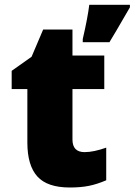

<svg xmlns="http://www.w3.org/2000/svg" viewBox="-20 -790 574 819"><path d="M340.8 -141.1Q379.4 -141.1 433.1 -160.2V-21Q394.5 -4.4 359.6 2.7Q324.7 9.8 277.8 9.8Q181.6 9.8 139.2 -37.4Q96.7 -84.5 96.7 -182.1V-410.2H29.8V-487.8L114.7 -547.9L164.1 -664.1H289.1V-553.2H424.8V-410.2H289.1V-194.8Q289.1 -141.1 340.8 -141.1ZM333 -623.5Q354 -713.9 360.8 -769.5H534.2V-758.8Q463.9 -637.2 446.8 -609.9H333Z"/></svg>

Font: OpenSansExtrabold
Style: Regular
Weight: 800
Foundry: Ascender Corporation
Version: Version 1.10